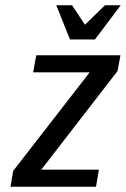

<svg xmlns="http://www.w3.org/2000/svg" viewBox="-20 -710 479 730"><path d="M20 0 30 -60 321 -435H106L118 -500H438L427 -440L137 -65H356L345 0ZM246 -560 194 -690H254L303 -616L379 -690H439L341 -560Z"/></svg>

Font: Cuprum
Style: Italic
Weight: 400
Italic angle: -10°
Designer: Jovanny Lemonad
Foundry: Jovanny Lemonad
Version: Version 3.000